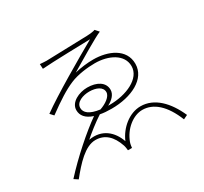

<svg xmlns="http://www.w3.org/2000/svg" viewBox="-157 -977 1314 1236"><g transform="rotate(-30 500.0 -358.5)"><path d="M448 -289C371 -299 340 -327 340 -362C340 -406 397 -425 442 -425C493 -425 537 -406 537 -367C537 -334 492 -304 448 -289ZM256 -737 258 -701C326 -707 578 -713 616 -714C492 -644 258 -508 149 -429L172 -404C258 -467 323 -509 381 -533C435 -556 510 -565 565 -565C667 -565 761 -518 761 -431C761 -339 639 -285 515 -285H503C541 -305 568 -333 568 -367C568 -423 514 -454 444 -454C383 -454 311 -421 311 -362C311 -323 335 -291 391 -273C302 -211 169 -94 73 12L102 31C168 -51 243 -135 321 -135C389 -135 436 -92 463 -12C467 -1 469 18 470 27H500C501 17 503 0 508 -13C537 -93 610 -152 679 -152C761 -152 832 -90 882 35L913 20C862 -96 783 -178 681 -178C596 -178 518 -111 485 -32C457 -113 391 -175 288 -156C319 -184 383 -235 429 -264C453 -259 481 -257 514 -257C661 -257 790 -319 790 -432C790 -543 678 -591 568 -591C524 -591 475 -585 429 -574C512 -623 652 -708 695 -725L671 -752C663 -748 637 -744 609 -743C562 -741 325 -734 304 -734C288 -734 273 -736 256 -737Z"/></g></svg>

Font: Harano Aji Gothic KR ExtraLight
Style: Regular
Weight: 250
Foundry: Masamichi Hosoda
Version: HaranoAjiGothicKR-ExtraLight version 20220220;ttx 4.29.1